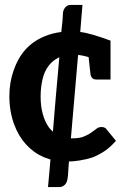

<svg xmlns="http://www.w3.org/2000/svg" viewBox="-20 -648 506 780"><path d="M415 -120C410 -128 403 -132 393 -132C385 -132 378 -130 372 -125C366 -120 358 -115 350 -109C342 -103 332 -98 320 -93C308 -88 292 -86 272 -86H268L297 -422L298 -425C308 -424 322 -421 340 -416C344 -376 347 -353 348 -344C351 -332 358 -325 371 -325H413H425H429V-483C374 -503 334 -515 306 -518L309 -555V-556L315 -628H270C260 -628 252 -626 246 -619C240 -612 237 -605 236 -597L234 -565L229 -518C204 -515 181 -509 160 -500C129 -487 103 -469 82 -445C61 -421 46 -393 35 -361C24 -329 18 -295 18 -257C18 -215 25 -177 37 -144C49 -111 65 -84 86 -61C107 -38 131 -21 159 -9C167 -6 176 -3 185 0L181 46L175 112H221C231 112 238 108 244 102C250 95 253 88 254 80L256 66L260 8C274 8 289 6 303 4C321 1 340 -3 357 -9C374 -16 390 -24 406 -35C422 -46 437 -60 451 -76ZM154 -184C148 -205 145 -229 145 -256C145 -282 148 -306 153 -327C158 -348 166 -365 177 -380C188 -395 202 -406 218 -414C218 -414 218 -415 219 -415H221L206 -246L195 -113C189 -118 184 -124 179 -130C168 -145 160 -163 154 -184Z"/></svg>

Font: SVN-Aleo
Style: Bold
Weight: 700
Designer: Alessio Laiso
Version: Version 1.2.2